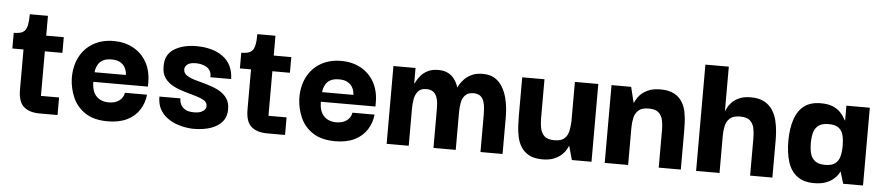

<svg xmlns="http://www.w3.org/2000/svg" viewBox="-38 -783 4656 1013"><g transform="rotate(5 2290.0 -276.5)"><path d="M187 0Q133 0 103 -26Q73 -52 73 -116V-341H186V-93H282V0ZM14 -329V-412Q33 -412 47.5 -415.5Q62 -419 71.5 -429Q81 -439 85.5 -460.5Q90 -482 90 -517H186V-412H279V-329Z M548 10Q475 10 429.5 -20Q384 -50 363 -98Q342 -146 340 -198Q339 -263 364 -312Q389 -361 435.5 -388Q482 -415 544 -415Q601 -415 646 -391Q691 -367 717 -322.5Q743 -278 744 -217Q744 -216 744 -206Q744 -196 744 -191H455Q455 -140 479.5 -115Q504 -90 545 -90Q579 -90 600.5 -106Q622 -122 626 -148H743Q739 -105 716 -68.5Q693 -32 651 -11Q609 10 548 10ZM457 -242H623Q623 -246 621 -258Q619 -270 611 -283.5Q603 -297 586.5 -307Q570 -317 541 -317Q513 -317 496 -308Q479 -299 471 -285.5Q463 -272 460 -259.5Q457 -247 457 -242Z M1001 10Q987 10 963 6.5Q939 3 912.5 -6.5Q886 -16 862 -33.5Q838 -51 823.5 -78Q809 -105 809 -144H920Q920 -143 921 -132.5Q922 -122 928.5 -109.5Q935 -97 951 -87Q967 -77 998 -77Q1022 -77 1036 -83.5Q1050 -90 1056 -99Q1062 -108 1061 -116Q1061 -135 1043.5 -145.5Q1026 -156 998 -164Q970 -172 938.5 -181Q907 -190 879 -204.5Q851 -219 833.5 -243.5Q816 -268 817 -308Q817 -368 863.5 -397Q910 -426 982 -426Q1023 -426 1058 -416.5Q1093 -407 1120 -388Q1147 -369 1162 -339Q1177 -309 1178 -269H1068Q1069 -289 1061.5 -302Q1054 -315 1042 -322Q1030 -329 1015.5 -332.5Q1001 -336 986 -336Q954 -336 940.5 -324.5Q927 -313 927 -299Q927 -278 945 -266.5Q963 -255 991 -247Q1019 -239 1051.5 -230Q1084 -221 1112 -207Q1140 -193 1158 -169.5Q1176 -146 1176 -108Q1176 -69 1154.5 -43Q1133 -17 1094 -3.5Q1055 10 1001 10Z M1392 0Q1338 0 1308 -26Q1278 -52 1278 -116V-341H1391V-93H1487V0ZM1219 -329V-412Q1238 -412 1252.5 -415.5Q1267 -419 1276.5 -429Q1286 -439 1290.5 -460.5Q1295 -482 1295 -517H1391V-412H1484V-329Z M1753 10Q1680 10 1634.5 -20Q1589 -50 1568 -98Q1547 -146 1545 -198Q1544 -263 1569 -312Q1594 -361 1640.5 -388Q1687 -415 1749 -415Q1806 -415 1851 -391Q1896 -367 1922 -322.5Q1948 -278 1949 -217Q1949 -216 1949 -206Q1949 -196 1949 -191H1660Q1660 -140 1684.5 -115Q1709 -90 1750 -90Q1784 -90 1805.5 -106Q1827 -122 1831 -148H1948Q1944 -105 1921 -68.5Q1898 -32 1856 -11Q1814 10 1753 10ZM1662 -242H1828Q1828 -246 1826 -258Q1824 -270 1816 -283.5Q1808 -297 1791.5 -307Q1775 -317 1746 -317Q1718 -317 1701 -308Q1684 -299 1676 -285.5Q1668 -272 1665 -259.5Q1662 -247 1662 -242Z M2025 0V-412H2142V-330H2144Q2145 -332 2151.5 -344.5Q2158 -357 2171.5 -373Q2185 -389 2207.5 -400.5Q2230 -412 2263 -412Q2295 -412 2316 -400.5Q2337 -389 2350 -370.5Q2363 -352 2370 -330H2372Q2372 -333 2379.5 -345.5Q2387 -358 2401.5 -373.5Q2416 -389 2440 -400.5Q2464 -412 2498 -412Q2537 -412 2562.5 -396Q2588 -380 2603.5 -353.5Q2619 -327 2626.5 -298Q2634 -269 2636.5 -242.5Q2639 -216 2639 -199V0H2522V-200Q2522 -215 2520.5 -233Q2519 -251 2513.5 -268Q2508 -285 2495 -295.5Q2482 -306 2458 -306Q2429 -306 2414 -289.5Q2399 -273 2395 -248Q2391 -223 2391 -197V0H2273V-200Q2273 -215 2272 -233Q2271 -251 2265 -268Q2259 -285 2246 -295.5Q2233 -306 2209 -306Q2180 -306 2165.5 -289.5Q2151 -273 2146.5 -248Q2142 -223 2142 -197V0Z M2851 10Q2807 10 2779.5 -5Q2752 -20 2737 -44Q2722 -68 2716 -97Q2710 -126 2708.5 -154Q2707 -182 2707 -204V-412H2825V-203Q2825 -177 2830 -152.5Q2835 -128 2851.5 -112Q2868 -96 2905 -96Q2941 -96 2958 -112Q2975 -128 2980 -152.5Q2985 -177 2986 -201V-412H3110V0H3006L2986 -72H2984Q2983 -69 2976.5 -56Q2970 -43 2955 -28Q2940 -13 2914.5 -1.5Q2889 10 2851 10Z M3180 0V-412H3284L3304 -330H3306Q3307 -331 3313 -344Q3319 -357 3333.5 -372.5Q3348 -388 3374 -400Q3400 -412 3440 -412Q3484 -412 3512 -397Q3540 -382 3555 -357.5Q3570 -333 3575.5 -304Q3581 -275 3582 -247.5Q3583 -220 3583 -199V0H3466V-200Q3466 -227 3461 -251Q3456 -275 3439.5 -290.5Q3423 -306 3386 -306Q3350 -306 3332.5 -290Q3315 -274 3309.5 -249.5Q3304 -225 3304 -197V0Z M3664 0V-563H3788V-330H3790Q3791 -331 3796.5 -344Q3802 -357 3816 -372.5Q3830 -388 3855 -400Q3880 -412 3919 -412Q3962 -412 3990 -396.5Q4018 -381 4034 -356Q4050 -331 4057 -301.5Q4064 -272 4066 -245Q4068 -218 4068 -199V0H3950V-200Q3950 -227 3945 -251Q3940 -275 3923.5 -290.5Q3907 -306 3871 -306Q3834 -306 3816.5 -290Q3799 -274 3793.5 -249.5Q3788 -225 3788 -197V0Z M4289 10Q4233 10 4199 -16Q4165 -42 4150 -89Q4135 -136 4135 -200Q4135 -264 4150.5 -312Q4166 -360 4199.5 -386.5Q4233 -413 4289 -413Q4327 -413 4352 -402.5Q4377 -392 4391.5 -377Q4406 -362 4413 -349.5Q4420 -337 4422 -334H4424V-412H4548V0H4443L4424 -62H4422Q4421 -58 4413.5 -46.5Q4406 -35 4391 -22Q4376 -9 4351 0.5Q4326 10 4289 10ZM4339 -91Q4375 -91 4393 -105.5Q4411 -120 4417 -145Q4423 -170 4423 -199Q4423 -229 4417 -254Q4411 -279 4393 -293Q4375 -307 4339 -307Q4303 -307 4284.5 -292Q4266 -277 4260 -252.5Q4254 -228 4254 -199Q4254 -170 4260 -145.5Q4266 -121 4284.5 -106Q4303 -91 4339 -91Z"/></g></svg>

Font: Darker Grotesque ExtraBold
Style: Regular
Weight: 800
Designer: Gabriel Lam
Foundry: TypeRant
Version: Version 1.000;gftools[0.9.28]